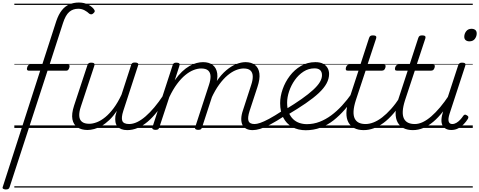

<svg xmlns="http://www.w3.org/2000/svg" viewBox="-113 -1009 3779 1514"><path d="M262 -452 -37 466Q-40 476 -46.5 480.5Q-53 485 -67 485Q-78 485 -87 480Q-96 475 -91 464L204 -452H112Q105 -452 101 -458Q97 -464 101 -476Q107 -500 124 -500H220L331 -843Q349 -896 374.5 -928Q400 -960 434 -974.5Q468 -989 509 -989Q552 -989 584 -971.5Q616 -954 629 -934Q636 -925 633.5 -917.5Q631 -910 622 -903Q615 -896 606.5 -896Q598 -896 591 -901Q576 -916 553.5 -928Q531 -940 504 -940Q462 -940 433 -915Q404 -890 384 -828L278 -500H424Q440 -500 434 -477Q427 -452 412 -452ZM0 460H366V470H0ZM0 -20H366V0H0ZM0 -505H366V-500H0ZM0 -980H366V-970H0Z M577 16Q530 16 498 -5Q466 -26 458 -68.5Q450 -111 471 -176L576 -494Q580 -506 586.5 -510.5Q593 -515 606 -515Q623 -515 629 -509Q635 -503 631 -491L524 -167Q510 -125 512 -94.5Q514 -64 533.5 -48.5Q553 -33 591 -33Q619 -33 651.5 -45.5Q684 -58 717.5 -85.5Q751 -113 783.5 -156.5Q816 -200 845 -262L921 -496Q925 -508 931 -512Q937 -516 951 -516Q967 -516 973.5 -510.5Q980 -505 976 -493L859 -134Q842 -81 851.5 -56Q861 -31 906 -31Q916 -31 919.5 -23.5Q923 -16 921.5 -7Q920 2 912 9.5Q904 17 890 17Q864 17 844.5 9.5Q825 2 813 -12Q801 -26 797.5 -47Q794 -68 797 -94L808 -135Q780 -92 749.5 -63Q719 -34 688.5 -16.5Q658 1 629.5 8.5Q601 16 577 16ZM366 460H1037V470H366ZM366 -20H1037V0H366ZM366 -505H1037V-500H366ZM366 -980H1037V-970H366Z M890 17Q879 17 874.5 9.5Q870 2 871.5 -7Q873 -16 881.5 -23.5Q890 -31 905 -31Q936 -31 968.5 -46.5Q1001 -62 1035 -91.5Q1069 -121 1104 -162.5Q1139 -204 1174 -257Q1181 -268 1190 -266.5Q1199 -265 1203.5 -257Q1208 -249 1202 -239Q1165 -178 1127.5 -130Q1090 -82 1051.5 -49.5Q1013 -17 972.5 0Q932 17 890 17ZM1036 460V470ZM1036 -20V0ZM1036 -505V-500ZM1036 -980V-970Z M1879 17Q1850 17 1829.5 6.5Q1809 -4 1799 -24Q1789 -44 1789.5 -73Q1790 -102 1803 -140L1868 -340Q1881 -379 1880 -408Q1879 -437 1862 -453Q1845 -469 1808 -469Q1780 -469 1747.5 -456Q1715 -443 1681.5 -415Q1648 -387 1615.5 -342.5Q1583 -298 1554 -235H1530Q1558 -313 1594.5 -367Q1631 -421 1671.5 -455Q1712 -489 1751 -504Q1790 -519 1823 -519Q1870 -519 1898.5 -496Q1927 -473 1932.5 -429.5Q1938 -386 1917 -323L1855 -134Q1838 -81 1846.5 -56Q1855 -31 1894 -31Q1903 -31 1907.5 -23.5Q1912 -16 1910.5 -7Q1909 2 1901.5 9.5Q1894 17 1879 17ZM1113 15Q1101 15 1093 10Q1085 5 1089 -6L1248 -494Q1252 -506 1258 -510.5Q1264 -515 1277 -515Q1294 -515 1300 -509Q1306 -503 1302 -491L1265 -376Q1293 -416 1322.5 -444Q1352 -472 1381 -488.5Q1410 -505 1437 -512Q1464 -519 1488 -519Q1536 -519 1565 -496Q1594 -473 1600 -429.5Q1606 -386 1584 -323L1480 -4Q1477 6 1470.5 10.5Q1464 15 1449 15Q1438 15 1430 10Q1422 5 1426 -6L1535 -340Q1548 -379 1547 -408Q1546 -437 1528.5 -453Q1511 -469 1473 -469Q1445 -469 1413 -456.5Q1381 -444 1348 -417Q1315 -390 1283 -347Q1251 -304 1222 -243L1143 -4Q1140 6 1134 10.5Q1128 15 1113 15ZM1037 460H2026V470H1037ZM1037 -20H2026V0H1037ZM1037 -505H2026V-500H1037ZM1037 -980H2026V-970H1037Z M1880 17Q1869 17 1864.5 9.5Q1860 2 1861.5 -7Q1863 -16 1871.5 -23.5Q1880 -31 1895 -31Q1912 -31 1939 -40Q1966 -49 2009 -72Q2052 -95 2116 -137Q2125 -143 2132 -140Q2139 -137 2143 -129Q2147 -121 2145.5 -112Q2144 -103 2136 -98Q2065 -52 2017.5 -27Q1970 -2 1937.5 7.5Q1905 17 1880 17ZM2026 460V470ZM2026 -20V0ZM2026 -505V-500ZM2026 -980V-970Z M2135 -144Q2211 -190 2265.5 -228.5Q2320 -267 2356 -300Q2392 -333 2409 -361.5Q2426 -390 2426 -416Q2426 -442 2411.5 -456Q2397 -470 2367 -470Q2320 -470 2280.5 -444.5Q2241 -419 2212 -378Q2183 -337 2167 -289.5Q2151 -242 2151 -199Q2151 -154 2164 -122Q2177 -90 2198.5 -69.5Q2220 -49 2248 -39.5Q2276 -30 2308 -30Q2318 -30 2322.5 -22.5Q2327 -15 2325 -5.5Q2323 4 2316.5 11Q2310 18 2300 18Q2236 18 2190.5 -8Q2145 -34 2120.5 -82Q2096 -130 2096 -195Q2096 -249 2116 -306Q2136 -363 2172.5 -411Q2209 -459 2260 -489Q2311 -519 2374 -519Q2412 -519 2435.5 -506Q2459 -493 2470.5 -472Q2482 -451 2482 -426Q2482 -388 2462 -351Q2442 -314 2401 -275.5Q2360 -237 2298 -194.5Q2236 -152 2152 -102ZM2026 460H2514V470H2026ZM2026 -20H2514V0H2026ZM2026 -505H2514V-500H2026ZM2026 -980H2514V-970H2026Z M2296 18Q2287 18 2282.5 11Q2278 4 2279 -5.5Q2280 -15 2286.5 -22.5Q2293 -30 2305 -30Q2359 -30 2407 -48.5Q2455 -67 2499 -99.5Q2543 -132 2584 -176.5Q2625 -221 2663 -275Q2670 -283 2678.5 -280Q2687 -277 2692 -269Q2697 -261 2691 -252Q2650 -196 2607 -146.5Q2564 -97 2517 -60Q2470 -23 2415 -2.5Q2360 18 2296 18ZM2513 460V470ZM2513 -20V0ZM2513 -505V-500ZM2513 -980V-970Z M2755 17Q2711 17 2680.5 1Q2650 -15 2634 -45Q2618 -75 2618.5 -118.5Q2619 -162 2637 -217L2714 -452H2628Q2617 -452 2614.5 -458.5Q2612 -465 2615 -477Q2619 -489 2625.5 -494.5Q2632 -500 2642 -500H2729L2797 -709Q2801 -721 2807.5 -725.5Q2814 -730 2828 -730Q2845 -730 2851 -724Q2857 -718 2853 -706L2785 -500H2913Q2924 -500 2926.5 -494Q2929 -488 2926 -476Q2922 -463 2915.5 -457.5Q2909 -452 2899 -452H2770L2693 -219Q2677 -169 2675 -133Q2673 -97 2684 -74.5Q2695 -52 2716.5 -41.5Q2738 -31 2769 -31Q2779 -31 2783 -23.5Q2787 -16 2786 -7Q2785 2 2777 9.5Q2769 17 2755 17ZM2514 460H2902V470H2514ZM2514 -20H2902V0H2514ZM2514 -505H2902V-500H2514ZM2514 -980H2902V-970H2514Z M2755 17Q2744 17 2739.5 9.5Q2735 2 2736.5 -7Q2738 -16 2746.5 -23.5Q2755 -31 2770 -31Q2800 -31 2833 -44Q2866 -57 2900 -83Q2934 -109 2970 -149Q3006 -189 3042 -244Q3050 -257 3059 -255Q3068 -253 3072.5 -243.5Q3077 -234 3070 -225Q3030 -161 2990.5 -115Q2951 -69 2911.5 -40Q2872 -11 2833 3Q2794 17 2755 17ZM2901 460V470ZM2901 -20V0ZM2901 -505V-500ZM2901 -980V-970Z M3143 17Q3099 17 3068.5 1Q3038 -15 3022 -45Q3006 -75 3006.5 -118.5Q3007 -162 3025 -217L3102 -452H3016Q3005 -452 3002.5 -458.5Q3000 -465 3003 -477Q3007 -489 3013.5 -494.5Q3020 -500 3030 -500H3117L3185 -709Q3189 -721 3195.5 -725.5Q3202 -730 3216 -730Q3233 -730 3239 -724Q3245 -718 3241 -706L3173 -500H3301Q3312 -500 3314.5 -494Q3317 -488 3314 -476Q3310 -463 3303.5 -457.5Q3297 -452 3287 -452H3158L3081 -219Q3065 -169 3063 -133Q3061 -97 3072 -74.5Q3083 -52 3104.5 -41.5Q3126 -31 3157 -31Q3167 -31 3171 -23.5Q3175 -16 3174 -7Q3173 2 3165 9.5Q3157 17 3143 17ZM2902 460H3290V470H2902ZM2902 -20H3290V0H2902ZM2902 -505H3290V-500H2902ZM2902 -980H3290V-970H2902Z M3143 17Q3132 17 3127.5 9.5Q3123 2 3124.5 -7Q3126 -16 3134.5 -23.5Q3143 -31 3158 -31Q3189 -31 3221.5 -46.5Q3254 -62 3288 -91.5Q3322 -121 3357 -162.5Q3392 -204 3427 -257Q3434 -268 3443 -266.5Q3452 -265 3456.5 -257Q3461 -249 3455 -239Q3418 -178 3380.5 -130Q3343 -82 3304.5 -49.5Q3266 -17 3225.5 0Q3185 17 3143 17ZM3289 460V470ZM3289 -20V0ZM3289 -505V-500ZM3289 -980V-970Z M3446 16Q3397 16 3377 -19.5Q3357 -55 3381 -130L3500 -494Q3505 -506 3511 -510.5Q3517 -515 3531 -515Q3548 -515 3554 -509Q3560 -503 3556 -491L3433 -115Q3419 -72 3425 -51.5Q3431 -31 3453 -31Q3470 -31 3486 -40.5Q3502 -50 3515.5 -64.5Q3529 -79 3539 -94Q3543 -101 3550 -104Q3557 -107 3568 -100Q3579 -94 3580 -86.5Q3581 -79 3576 -71Q3563 -50 3544 -30Q3525 -10 3500.5 3Q3476 16 3446 16ZM3588 -683Q3571 -683 3559.5 -692Q3548 -701 3548 -719Q3548 -743 3563 -762.5Q3578 -782 3605 -782Q3623 -782 3634.5 -773Q3646 -764 3646 -745Q3646 -722 3631.5 -702.5Q3617 -683 3588 -683ZM3290 460H3615V470H3290ZM3290 -20H3615V0H3290ZM3290 -505H3615V-500H3290ZM3290 -980H3615V-970H3290Z"/></svg>

Font: Playwrite NO Guides
Style: Regular
Weight: 400
Designer: Veronika Burian, José Scaglione
Foundry: TypeTogether
Version: Version 1.003